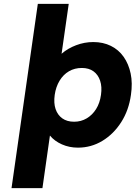

<svg xmlns="http://www.w3.org/2000/svg" viewBox="-20 -760 706 1000"><path d="M40 220 177 -740H338L291 -412L259 -421Q271 -454 302 -481Q333 -508 376.5 -524.5Q420 -541 466 -541Q517 -541 557.5 -521Q598 -501 624 -464Q650 -427 660.5 -377Q671 -327 662 -266Q651 -186 611.5 -124Q572 -62 513.5 -26.5Q455 9 386 9Q341 9 302.5 -8Q264 -25 240 -54Q216 -83 212 -117L251 -131L201 220ZM366 -126Q402 -126 431.5 -143.5Q461 -161 480.5 -192Q500 -223 506 -266Q512 -308 501.5 -339.5Q491 -371 467 -388.5Q443 -406 406 -406Q369 -406 339.5 -389Q310 -372 290.5 -340Q271 -308 265 -266Q259 -223 269.5 -192Q280 -161 304.5 -143.5Q329 -126 366 -126Z"/></svg>

Font: Lexend
Style: Bold Italic
Weight: 700
Italic angle: -8.13011°
Designer: Bonnie Shaver-Troup, Thomas Jockin
Foundry: Lexend
Version: Version 1.007